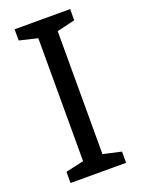

<svg xmlns="http://www.w3.org/2000/svg" viewBox="-138 -776 614 838"><g transform="rotate(-20 169.5 -357.0)"><path d="M298 0H40V-52L124 -71V-642L40 -662V-714H298V-662L214 -642V-71L298 -52Z"/></g></svg>

Font: Noto Sans Georgian
Style: Regular
Weight: 400
Designer: Monotype Design Team, Akaki Razmadze
Foundry: Google LLC
Version: Version 2.002